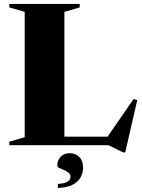

<svg xmlns="http://www.w3.org/2000/svg" viewBox="-20 -735 720 972"><path d="M614 36.5H603L529 0H27V-17.5L105 -40.5V-675L27 -697.5V-715H383.5V-697.5L306 -675V-43H524.5L656 -233.5L675 -229ZM273 196Q308.5 194 322.8 184Q337 174 337 160Q337 147.5 326.8 139.2Q316.5 131 303.2 125.5Q290 120 280 115.2Q270 110.5 270 104Q270 76.5 287.2 58.5Q304.5 40.5 333.5 40.5Q361.5 40.5 381 59.5Q400.5 78.5 400.5 114Q400.5 138 389.2 160.8Q378 183.5 350 199Q322 214.5 273 216.5Z"/></svg>

Font: Newsreader 72pt
Style: Bold
Weight: 700
Designer: Hugues Gentile
Foundry: Production Type
Version: Version 1.003; ttfautohint (v1.8.3)